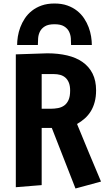

<svg xmlns="http://www.w3.org/2000/svg" viewBox="-20 -1051 604 1084"><path d="M69.3 5.9V-744.1L247.1 -750Q308.6 -750 359.4 -738Q410.2 -726.1 446.5 -700.4Q482.9 -674.8 502.7 -635.3Q522.5 -595.7 522.5 -541Q522.5 -504.4 514.6 -475.1Q506.8 -445.8 492.7 -422.9Q478.5 -399.9 458.7 -382.3Q439 -364.7 415 -351.1Q415 -350.6 420.9 -336.4Q426.8 -322.3 436.3 -299.3Q445.8 -276.4 457.8 -247.1Q469.7 -217.8 482.4 -187.5Q512.2 -116.2 550.3 -25.9L406.2 13.2L272.5 -328.6H215.3V-5.9ZM215.3 -437H265.1Q287.1 -437 307.1 -440.7Q327.1 -444.3 342.5 -455.3Q357.9 -466.3 366.9 -486.3Q376 -506.3 376 -539.6Q376 -565.9 368.9 -583.7Q361.8 -601.6 349.4 -612.5Q336.9 -623.5 320.1 -628.2Q303.2 -632.8 283.7 -632.8H215.3ZM76.7 -796.9Q76.7 -819.3 80.8 -845.2Q85 -871.1 94.7 -897.2Q104.5 -923.3 120.6 -947.5Q136.7 -971.7 160.2 -990.2Q183.6 -1008.8 215.1 -1020Q246.6 -1031.2 287.6 -1031.2Q328.6 -1031.2 360.1 -1020Q391.6 -1008.8 415 -990.2Q438.5 -971.7 454.6 -947.5Q470.7 -923.3 480.5 -897.2Q490.2 -871.1 494.4 -845Q498.5 -818.8 498.5 -796.9H381.3Q381.3 -814.5 379.9 -835Q378.4 -855.5 369.6 -873Q360.8 -890.6 341.8 -902.3Q322.8 -914.1 287.6 -914.1Q252.4 -914.1 233.4 -902.3Q214.4 -890.6 205.6 -873Q196.8 -855.5 195.3 -835Q193.8 -814.5 193.8 -796.9Z"/></svg>

Font: Francois One
Style: Regular
Weight: 400
Designer: Vernon Adams
Foundry: vernon adams
Version: Version 1.000